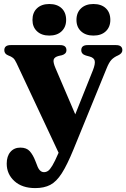

<svg xmlns="http://www.w3.org/2000/svg" viewBox="-20 -703 630 958"><path d="M271.5 61 272.5 59.5 62.5 -388Q54 -406.5 45.2 -413.8Q36.5 -421 20 -427Q1.5 -434.5 1.5 -452.5Q1.5 -478 33.5 -478H280Q311.5 -478 311.5 -452.5Q311.5 -434 289 -427.5L273 -424Q251.5 -418.5 247.8 -405.5Q244 -392.5 257.5 -361.5L355.5 -132.5L444 -353.5Q456 -384.5 452.5 -399.8Q449 -415 427 -421L408.5 -426Q385.5 -433 385.5 -452.5Q385.5 -478 417 -478H558.5Q590.5 -478 590.5 -452.5Q590.5 -436.5 569 -426.5Q549 -418 536.5 -405Q524 -392 512 -362L346.5 43Q315 120 288.2 161.8Q261.5 203.5 230.8 219.5Q200 235.5 156 235.5Q90 235.5 51.8 200.5Q13.5 165.5 13.5 113.5Q13.5 76.5 32 55Q50.5 33.5 81.5 33.5Q112.5 33.5 128.5 51.5Q144.5 69.5 156 99L164.5 120.5Q176.5 156 199.5 156Q210 156 219.5 149.8Q229 143.5 241.2 123.2Q253.5 103 271.5 61ZM226 -525.5Q187.5 -525.5 164.8 -546.8Q142 -568 142 -603.5Q142 -640.5 164.8 -661.8Q187.5 -683 226 -683Q265 -683 287.5 -661.8Q310 -640.5 310 -603.5Q310 -568.5 287.5 -547Q265 -525.5 226 -525.5ZM446 -525.5Q407.5 -525.5 384.5 -546.8Q361.5 -568 361.5 -603.5Q361.5 -640 384.5 -661.5Q407.5 -683 446 -683Q485.5 -683 508 -661.8Q530.5 -640.5 530.5 -603.5Q530.5 -568.5 508 -547Q485.5 -525.5 446 -525.5Z"/></svg>

Font: Fraunces 9pt
Style: Bold
Weight: 700
Version: Version 1.000;[b76b70a41]